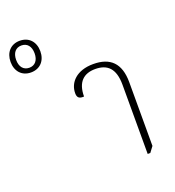

<svg xmlns="http://www.w3.org/2000/svg" viewBox="-396 -920 943 1037"><g transform="rotate(-20 76.0 -401.5)"><path d="M-166 -625C-113 -625 -80 -662 -80 -716C-80 -770 -113 -807 -166 -807C-218 -807 -251 -770 -251 -716C-251 -662 -218 -625 -166 -625ZM-166 -652C-199 -652 -219 -676 -219 -716C-219 -756 -199 -780 -166 -780C-133 -780 -113 -756 -113 -716C-113 -676 -133 -652 -166 -652ZM275 4H290L314 -28V-394C314 -504 261 -553 164 -553C68 -553 19 -499 19 -438C19 -413 30 -403 58 -405C58 -489 100 -524 165 -524C234 -524 275 -488 275 -394Z"/></g></svg>

Font: Noto Serif Thai Condensed ExtraLight
Style: Regular
Weight: 200
Width: 3
Designer: Monotype Design Team
Foundry: Monotype Imaging Inc.
Version: Version 2.002